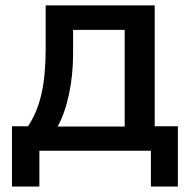

<svg xmlns="http://www.w3.org/2000/svg" viewBox="-20 -559 703 712"><path d="M126 132.8V0H539.6V132.8H639.6V-90.8H553.7V-539.1H149.4V-381.3C149.4 -248 130.4 -161.1 84 -90.8H24.4V132.8ZM193.8 -89.8C230.5 -155.8 251 -257.8 251 -357.9V-448.2H442.4V-89.8Z"/></svg>

Font: Winston Medium
Style: Regular
Weight: 500
Designer: Vernon Adams, Kim Jin-seong, David Berlow, Cristiano Sobral
Foundry: The Winston Project Authors
Version: Version 3.004